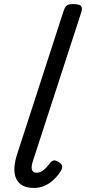

<svg xmlns="http://www.w3.org/2000/svg" viewBox="-20 -910 424 946"><path d="M147 16Q82 16 60.5 -28.5Q39 -73 65 -152L294 -858Q301 -878 310.5 -884Q320 -890 339 -890Q371 -890 379 -880.5Q387 -871 381 -851L143 -119Q133 -90 137 -74.5Q141 -59 160 -59Q174 -59 186 -66Q198 -73 208 -84.5Q218 -96 227 -107Q233 -116 243 -119Q253 -122 268 -112Q285 -102 286 -91.5Q287 -81 281 -70Q268 -48 248 -28Q228 -8 202.5 4Q177 16 147 16Z"/></svg>

Font: Playwrite DK Uloopet
Style: Regular
Weight: 400
Designer: Veronika Burian, José Scaglione
Foundry: TypeTogether
Version: Version 1.002